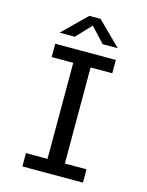

<svg xmlns="http://www.w3.org/2000/svg" viewBox="-131 -977 812 1058"><g transform="rotate(15 275.0 -448.5)"><path d="M102.5 0V-76H225.5V-624H102.5V-700H448V-624H324.5V-76H448V0ZM110 -765 244 -897H308L442 -765H355.5L276.5 -850L196.5 -765Z"/></g></svg>

Font: Trispace SemiCondensed
Style: Regular
Weight: 400
Width: 4
Designer: Tyler Finck
Foundry: Etcetera Type Company
Version: Version 1.210; ttfautohint (v1.8.3)